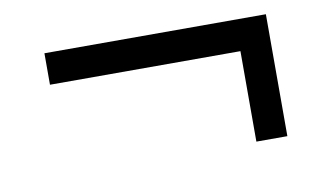

<svg xmlns="http://www.w3.org/2000/svg" viewBox="-41 -457 654 399"><g transform="rotate(-10 286.0 -257.5)"><path d="M537.6 -385.7V-128.4H472.2V-319.3H70.3V-385.7Z"/></g></svg>

Font: Open Sans
Style: Italic
Weight: 400
Italic angle: -12°
Designer: Monotype Design Team
Foundry: Monotype Imaging Inc.
Version: Version 3.000; ttfautohint (v1.8.4)